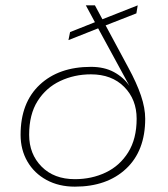

<svg xmlns="http://www.w3.org/2000/svg" viewBox="-20 -688 630 718"><path d="M260 10Q200 10 154 -15Q108 -40 82.5 -84Q57 -128 57 -184Q57 -304 128.5 -371Q200 -438 320 -438Q370 -438 406 -418.5Q442 -399 464 -367L347 -582L236 -538L242 -568L335 -605L301 -668H335L363 -616L495 -668L490 -638L375 -593L460 -435Q491 -378 507 -331Q523 -284 523 -244Q523 -124 451.5 -57Q380 10 260 10ZM260 -18Q323 -18 375.5 -43Q428 -68 459.5 -118.5Q491 -169 491 -244Q491 -316 444.5 -363Q398 -410 320 -410Q258 -410 205 -385Q152 -360 120.5 -310Q89 -260 89 -184Q89 -112 135.5 -65Q182 -18 260 -18Z"/></svg>

Font: Gantari Thin
Style: Italic
Weight: 100
Italic angle: -10°
Designer: Anugrah Pasau
Foundry: Lafontype
Version: Version 1.000; ttfautohint (v1.8.4.7-5d5b)